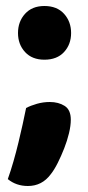

<svg xmlns="http://www.w3.org/2000/svg" viewBox="-20 -504 294 640"><path d="M40 -394Q40 -432 63.5 -458Q87 -484 128 -484Q170 -484 193.5 -458Q217 -432 217 -394Q217 -356 193.5 -330.5Q170 -305 128 -305Q87 -305 63.5 -330.5Q40 -356 40 -394ZM149 77Q120 116 73 116Q34 116 6 93Q16 65 25 33.5Q34 2 41.5 -29Q49 -60 55.5 -89.5Q62 -119 67 -144Q82 -152 103 -158Q124 -164 146 -164Q175 -164 195.5 -151Q216 -138 216 -105Q216 -85 210 -60Q204 -35 194 -9.5Q184 16 172.5 39Q161 62 149 77Z"/></svg>

Font: Baloo Paaji 2
Style: Bold
Weight: 700
Designer: Shuchita Grover, Noopur Datye and Ek Type
Foundry: Ek Type
Version: Version 1.640;hotconv 1.0.111;makeotfexe 2.5.65597; ttfautoh